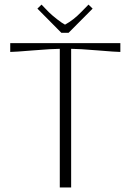

<svg xmlns="http://www.w3.org/2000/svg" viewBox="-20 -822 573 842"><path d="M280.8 -678.2H249L144 -784.2L162.1 -801.8L193.8 -769Q208 -754.9 230.7 -737.3Q253.4 -719.7 265.1 -713.9Q302.7 -734.4 335.9 -769L368.2 -801.8L386.2 -784.2ZM24.9 -632.8H507.8V-594.2Q489.3 -594.2 406.7 -601.1Q324.2 -607.9 292 -607.9V0H242.2V-607.9Q210 -607.9 126.7 -601.1Q43.5 -594.2 24.9 -594.2Z"/></svg>

Font: Resagokr
Style: Light
Weight: 300
Designer: gluk
Foundry: gluk
Version: Version 0.95